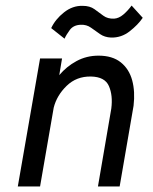

<svg xmlns="http://www.w3.org/2000/svg" viewBox="-20 -670 549 690"><path d="M164 -569Q179 -601 210 -625.5Q241 -650 277 -649Q303 -649 319.5 -637Q336 -625 351.5 -613.5Q367 -602 390 -603Q407 -604 423 -617.5Q439 -631 453 -650L493 -606Q476 -581 446 -557.5Q416 -534 379 -535Q356 -536 339.5 -547.5Q323 -559 307 -570.5Q291 -582 270 -581Q244 -580 231 -562.5Q218 -545 212 -531ZM380 -280Q386 -327 371.5 -360.5Q357 -394 307 -395Q255 -396 219.5 -361.5Q184 -327 173 -283L124 0H44L124 -460H203L193 -400Q219 -431 255 -450.5Q291 -470 334 -470Q384 -470 414 -446Q444 -422 455 -381.5Q466 -341 460 -290L410 0H332Z"/></svg>

Font: Von Book
Style: Italic
Weight: 400
Version: Version 4.000; ttfautohint (v1.8.4.7-5d5b)